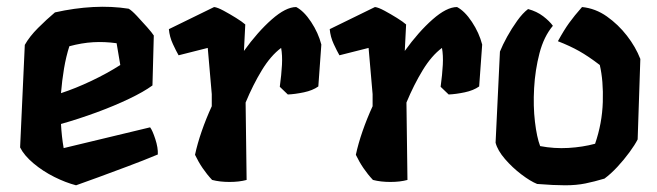

<svg xmlns="http://www.w3.org/2000/svg" viewBox="-20 -537 1961 573"><path d="M428 -157Q435 -148 443.5 -122Q452 -96 451 -76Q408 -58 361 -40.5Q314 -23 273.5 -8Q233 7 207 16Q176 8 142 -9Q108 -26 80 -49.5Q52 -73 40 -97L54 -403Q68 -428 93.5 -453.5Q119 -479 144 -500Q202 -513 257.5 -516Q313 -519 364 -511Q373 -506 388.5 -489.5Q404 -473 419 -456Q434 -439 439 -431L435 -282Q409 -263 365 -242Q321 -221 268 -201.5Q215 -182 162 -167Q163 -148 165 -130Q167 -112 170 -95ZM328 -408Q292 -413 258 -411Q224 -409 187 -399Q177 -368 171 -332Q165 -296 162 -259Q205 -273 252.5 -295.5Q300 -318 339 -343Z M864 -516Q887 -504 908.5 -471.5Q930 -439 939 -404L930 -279Q913 -267 887 -261.5Q861 -256 839 -255L815 -278Q820 -315 821.5 -343.5Q823 -372 819 -394Q788 -371 761.5 -327.5Q735 -284 713 -231L716 0Q694 6 665 6Q636 6 613 0Q582 -33 562 -75Q569 -108 582 -145.5Q595 -183 612 -220V-256L600 -394L513 -372Q506 -384 496 -405.5Q486 -427 484 -450L619 -516Q629 -515 647.5 -505Q666 -495 684.5 -483.5Q703 -472 712 -464L708 -385Q749 -442 791 -479Q833 -516 864 -516Z M1344 -516Q1367 -504 1388.5 -471.5Q1410 -439 1419 -404L1410 -279Q1393 -267 1367 -261.5Q1341 -256 1319 -255L1295 -278Q1300 -315 1301.5 -343.5Q1303 -372 1299 -394Q1268 -371 1241.5 -327.5Q1215 -284 1193 -231L1196 0Q1174 6 1145 6Q1116 6 1093 0Q1062 -33 1042 -75Q1049 -108 1062 -145.5Q1075 -183 1092 -220V-256L1080 -394L993 -372Q986 -384 976 -405.5Q966 -427 964 -450L1099 -516Q1109 -515 1127.5 -505Q1146 -495 1164.5 -483.5Q1183 -472 1192 -464L1188 -385Q1229 -442 1271 -479Q1313 -516 1344 -516Z M1717 -516Q1757 -512 1791 -488Q1825 -464 1851 -430.5Q1877 -397 1891 -361L1883 -121Q1875 -105 1858.5 -82.5Q1842 -60 1822.5 -39Q1803 -18 1784 -4Q1754 5 1727 10.5Q1700 16 1666.5 16Q1633 16 1583 12Q1563 4 1536 -16.5Q1509 -37 1487 -62.5Q1465 -88 1459 -111L1472 -383Q1480 -403 1493.5 -427.5Q1507 -452 1523.5 -475Q1540 -498 1556 -510Q1582 -503 1601 -488.5Q1620 -474 1630 -460Q1603 -428 1590 -378Q1577 -328 1574 -274Q1571 -220 1576.5 -173.5Q1582 -127 1592 -101Q1634 -93 1676.5 -95.5Q1719 -98 1756 -108Q1777 -169 1779 -232.5Q1781 -296 1770 -343Q1736 -369 1708.5 -384.5Q1681 -400 1645 -414Q1663 -447 1678.5 -468.5Q1694 -490 1717 -516Z"/></svg>

Font: Langar
Style: Regular
Weight: 400
Designer: Alessia Mazzarella
Foundry: Typeland
Version: Version 1.001; ttfautohint (v1.8.3)